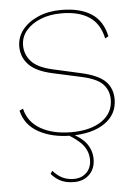

<svg xmlns="http://www.w3.org/2000/svg" viewBox="-52 -550 559 792"><g transform="rotate(-5 227.5 -154.0)"><path d="M227 10Q149 10 93.5 -20.5Q38 -51 24 -111L39 -118Q52 -62 103 -33Q154 -4 230 -4Q310 -4 356.5 -36.5Q403 -69 403 -124Q403 -162 378.5 -188Q354 -214 288 -228L174 -253Q105 -268 75.5 -299.5Q46 -331 46 -374Q46 -413 70 -443.5Q94 -474 136 -492Q178 -510 231 -510Q308 -510 355 -480Q402 -450 416 -385L402 -377Q389 -439 345.5 -467.5Q302 -496 231 -496Q182 -496 144 -480.5Q106 -465 84 -438.5Q62 -412 62 -378Q62 -340 87.5 -311.5Q113 -283 175 -269L291 -243Q362 -227 390.5 -198Q419 -169 419 -124Q419 -62 367.5 -26Q316 10 227 10ZM198 -3H219Q270 22 290.5 50.5Q311 79 311 114Q311 154 286.5 178Q262 202 223 202Q193 202 170.5 192Q148 182 129 160L137 148Q157 170 177.5 179.5Q198 189 223 189Q255 189 275.5 169Q296 149 296 115Q296 83 275.5 56Q255 29 198 -3Z"/></g></svg>

Font: Prodigy Sans Thin
Style: Regular
Weight: 100
Designer: Wei Huang
Foundry: Wei Huang
Version: Version 1.003; ttfautohint (v1.8.3)